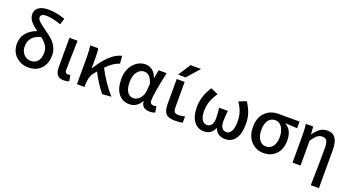

<svg xmlns="http://www.w3.org/2000/svg" viewBox="-60 -1592 4718 2573"><g transform="rotate(20 2299.5 -305.0)"><path d="M305.7 -81.1Q370.1 -81.1 405.3 -125Q440.4 -168.9 440.4 -247.1Q440.4 -304.7 412.1 -346.7Q383.8 -388.7 331.1 -429.7Q252.9 -411.1 209 -362.3Q165 -313.5 165 -240.2Q165 -168.9 206.5 -125Q248 -81.1 305.7 -81.1ZM538.1 -765.6 510.7 -676.8Q383.8 -722.7 297.9 -722.7Q258.8 -722.7 239.3 -709.5Q219.7 -696.3 219.7 -674.8Q219.7 -659.2 226.6 -645Q233.4 -630.9 253.4 -612.8Q273.4 -594.7 285.6 -585Q297.9 -575.2 333 -549.8Q368.2 -524.4 381.8 -514.6Q437.5 -474.6 470.7 -441.9Q503.9 -409.2 528.3 -358.9Q552.7 -308.6 552.7 -248Q552.7 -129.9 486.3 -58.6Q419.9 12.7 303.7 12.7Q201.2 12.7 127.9 -55.7Q54.7 -124 54.7 -237.3Q54.7 -328.1 109.9 -392.1Q165 -456.1 252.9 -486.3Q186.5 -534.2 149.4 -579.6Q112.3 -625 112.3 -682.6Q112.3 -737.3 159.7 -773.4Q207 -809.6 298.8 -809.6Q409.2 -809.6 538.1 -765.6Z M810.5 12.7Q745.1 12.7 717.3 -23.9Q689.5 -60.5 689.5 -132.8V-549.8H805.7Q804.7 -502 802.2 -411.1Q799.8 -320.3 798.3 -250Q796.9 -179.7 796.9 -126Q796.9 -81.1 837.9 -81.1Q854.5 -81.1 871.1 -87.9L886.7 -1Q854.5 12.7 810.5 12.7Z M1488.3 0 1360.4 9.8Q1270.5 -98.6 1191.4 -252Q1187.5 -247.1 1173.8 -231Q1160.2 -214.8 1153.3 -205.1Q1106.4 -148.4 1104.5 -30.3V0H997.1V-393.6Q997.1 -487.3 985.4 -549.8H1099.6Q1109.4 -510.7 1109.4 -418.9V-268.6H1113.3Q1182.6 -384.8 1266.1 -465.3Q1349.6 -545.9 1436.5 -564.5L1445.3 -456.1Q1357.4 -429.7 1262.7 -332Q1303.7 -249 1366.2 -157.2Q1428.7 -65.4 1488.3 0Z M1746.1 12.7Q1648.4 12.7 1589.8 -60.5Q1531.2 -133.8 1531.2 -266.6Q1531.2 -401.4 1602.5 -482.9Q1673.8 -564.5 1773.4 -564.5Q1827.1 -564.5 1870.6 -531.7Q1914.1 -499 1937.5 -430.7H1940.4L1961.9 -549.8H2076.2Q2006.8 -232.4 2006.8 -135.7Q2006.8 -108.4 2021.5 -94.7Q2036.1 -81.1 2060.5 -81.1Q2079.1 -81.1 2097.7 -88.9L2113.3 -2Q2082 12.7 2034.2 12.7Q1921.9 12.7 1915 -91.8H1911.1Q1851.6 12.7 1746.1 12.7ZM1771.5 -82Q1820.3 -82 1860.8 -127.9Q1901.4 -173.8 1906.2 -236.3L1914.1 -336.9Q1877.9 -467.8 1788.1 -467.8Q1731.4 -467.8 1690.9 -415.5Q1650.4 -363.3 1650.4 -268.6Q1650.4 -177.7 1682.1 -129.9Q1713.9 -82 1771.5 -82Z M2340.8 -760.7H2490.2L2335 -584H2226.6ZM2342.8 -180.7Q2342.8 -114.3 2357.9 -95.2Q2373 -76.2 2418 -76.2Q2461.9 -76.2 2505.9 -89.8V0Q2454.1 10.7 2398.4 10.7Q2304.7 10.7 2267.1 -28.8Q2229.5 -68.4 2229.5 -171.9V-522.5H2342.8Z M2809.6 12.7Q2719.7 12.7 2665.5 -59.1Q2611.3 -130.9 2611.3 -265.6Q2611.3 -416 2708 -564.5L2813.5 -518.6Q2765.6 -446.3 2743.2 -383.8Q2720.7 -321.3 2720.7 -244.1Q2720.7 -168 2746.6 -124.5Q2772.5 -81.1 2815.4 -81.1Q2856.4 -81.1 2881.3 -111.8Q2906.2 -142.6 2906.2 -207Q2906.2 -272.5 2895.5 -355.5H3019.5Q3009.8 -254.9 3009.8 -207Q3009.8 -81.1 3097.7 -81.1Q3140.6 -81.1 3166 -127.4Q3191.4 -173.8 3191.4 -261.7Q3191.4 -338.9 3172.9 -395.5Q3154.3 -452.1 3108.4 -522.5L3213.9 -564.5Q3260.7 -494.1 3284.2 -425.3Q3307.6 -356.4 3307.6 -268.6Q3307.6 -131.8 3255.9 -59.6Q3204.1 12.7 3112.3 12.7Q3000 12.7 2960.9 -87.9H2957Q2916 12.7 2809.6 12.7Z M3409.2 -268.6Q3409.2 -405.3 3483.9 -477.5Q3558.6 -549.8 3666 -549.8H3971.7V-454.1Q3882.8 -460.9 3803.7 -463.9V-459Q3904.3 -402.3 3904.3 -252.9Q3904.3 -129.9 3835.4 -58.6Q3766.6 12.7 3660.2 12.7Q3553.7 12.7 3481.4 -62.5Q3409.2 -137.7 3409.2 -268.6ZM3793.9 -262.7Q3793.9 -343.8 3758.8 -399.9Q3723.6 -456.1 3662.1 -456.1Q3600.6 -456.1 3564.5 -408.7Q3528.3 -361.3 3528.3 -268.6Q3528.3 -181.6 3564.9 -131.3Q3601.6 -81.1 3661.1 -81.1Q3720.7 -81.1 3757.3 -129.9Q3793.9 -178.7 3793.9 -262.7Z M4520.5 200.2H4404.3Q4412.1 -83 4412.1 -332Q4412.1 -403.3 4393.6 -434.1Q4375 -464.8 4330.1 -464.8Q4290 -464.8 4257.8 -440.4Q4225.6 -416 4185.5 -355.5V0H4071.3V-393.6Q4071.3 -477.5 4061.5 -549.8H4165L4174.8 -441.4H4177.7Q4219.7 -503.9 4264.6 -534.2Q4309.6 -564.5 4367.2 -564.5Q4520.5 -564.5 4520.5 -345.7Z"/></g></svg>

Font: Gen Shin Gothic Medium
Style: Regular
Weight: 500
Designer: [Source Han Sans]
Ryoko NISHIZUKA  (kana & ideographs); Paul D. Hunt (Latin, Greek & Cyrillic); Wenlong ZHANG  (bopomofo
Version: Version 1.002.20150607